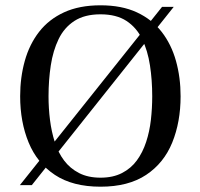

<svg xmlns="http://www.w3.org/2000/svg" viewBox="-20 -692 753 724"><path d="M55 6 591 -666H635L100 6ZM359 12Q254 12 187 -32.5Q120 -77 88 -154.5Q56 -232 56 -329Q56 -400 73.5 -462.5Q91 -525 127.5 -572Q164 -619 221.5 -645.5Q279 -672 359 -672Q439 -672 496 -645.5Q553 -619 589.5 -572Q626 -525 643.5 -462.5Q661 -400 661 -329Q661 -232 629.5 -154.5Q598 -77 531 -32.5Q464 12 359 12ZM359 -22Q406 -22 440 -39.5Q474 -57 496 -87Q518 -117 531 -156.5Q544 -196 549 -240Q554 -284 554 -329Q554 -390 545.5 -445.5Q537 -501 516 -544.5Q495 -588 457 -613Q419 -638 359 -638Q299 -638 260.5 -613Q222 -588 201 -544.5Q180 -501 171.5 -445.5Q163 -390 163 -329Q163 -284 168.5 -240Q174 -196 186.5 -156.5Q199 -117 221.5 -87Q244 -57 278 -39.5Q312 -22 359 -22Z"/></svg>

Font: Frank Ruhl Libre
Style: Regular
Weight: 400
Designer: Yanek Iontef
Foundry: Fontef
Version: Version 6.004